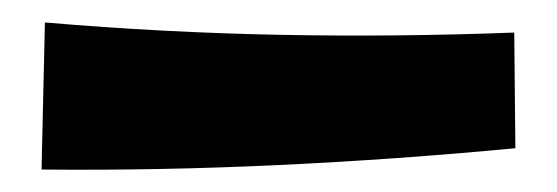

<svg xmlns="http://www.w3.org/2000/svg" viewBox="-20 -37 496 171"><path d="M17 114 20 -17Q125 -8 229 -6Q333 -4 438 -8L439 95Q334 105 228 110Q122 115 17 114Z"/></svg>

Font: Marhey SemiBold
Style: Regular
Weight: 600
Designer: Nur Syamsi & Bustanul Arifin
Foundry: Namelatype
Version: Version 1.000; ttfautohint (v1.8.4.7-5d5b)